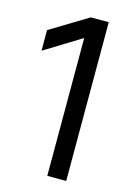

<svg xmlns="http://www.w3.org/2000/svg" viewBox="-104 -709 530 764"><g transform="rotate(15 161.5 -327.0)"><path d="M247 0H169V-568L18 -475V-560L173 -654H247Z"/></g></svg>

Font: Hind Madurai
Style: Regular
Weight: 400
Designer: Jyotish Sonowal
Foundry: Indian Type Foundry
Version: Version 1.001;PS 1.0;hotconv 1.0.86;makeotf.lib2.5.63406; tt